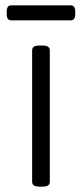

<svg xmlns="http://www.w3.org/2000/svg" viewBox="-20 -695 305 717"><path d="M129 2Q113 2 106.5 -2.5Q100 -7 100 -16V-507Q100 -516 106.5 -520.5Q113 -525 129 -525H137Q153 -525 159.5 -520.5Q166 -516 166 -507V-16Q166 -7 159.5 -2.5Q153 2 137 2ZM22 -619Q5 -619 5 -642V-652Q5 -675 22 -675H244Q261 -675 261 -652V-642Q261 -619 244 -619Z"/></svg>

Font: Asap Light
Style: Regular
Weight: 300
Designer: Pablo Cosgaya
Foundry: Omnibus-Type
Version: Version 3.001